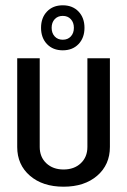

<svg xmlns="http://www.w3.org/2000/svg" viewBox="-20 -700 480 725"><path d="M157.5 -533.5Q135 -557 135 -595Q135 -633 157.5 -656.5Q180 -680 217 -680Q254 -680 276.5 -656.5Q299 -633 299 -595Q299 -557 276.5 -533.5Q254 -510 217 -510Q180 -510 157.5 -533.5ZM186.5 -627.5Q175 -615 175 -595Q175 -575 186.5 -562.5Q198 -550 217 -550Q236 -550 247.5 -562.5Q259 -575 259 -595Q259 -615 247.5 -627.5Q236 -640 217 -640Q198 -640 186.5 -627.5ZM310 -145V-480H395V-145Q395 -78 347 -36.5Q299 5 220 5Q141 5 93 -36.5Q45 -78 45 -145V-480H130V-145Q130 -107 155 -83.5Q180 -60 220 -60Q260 -60 285 -83.5Q310 -107 310 -145Z"/></svg>

Font: Glametrix
Style: Bold
Weight: 700
Designer: gluk
Foundry: gluk
Version: Version 0.40